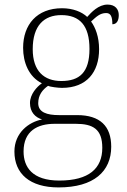

<svg xmlns="http://www.w3.org/2000/svg" viewBox="-20 -579 556 839"><path d="M236 240C390 240 466 170 466 62C466 -28 417 -76 317 -76H238C185 -76 147 -88 147 -128C147 -164 166 -187 190 -204C200 -199 235 -195 251 -195C359 -195 413 -264 413 -364C413 -418 397 -459 378 -485C401 -506 417 -522 444 -522C464 -522 471 -506 471 -473C490 -473 499 -489 499 -513C499 -538 484 -559 450 -559C410 -559 379 -525 361 -505C338 -527 299 -543 251 -543C141 -543 81 -471 81 -370C81 -307 105 -244 163 -215C141 -200 111 -167 111 -129C111 -89 134 -66 164 -57C105 -46 43 2 43 83C43 180 110 240 236 240ZM248 -225C173 -225 123 -268 123 -364C123 -468 173 -513 248 -513C328 -513 371 -468 371 -365C371 -262 327 -225 248 -225ZM239 210C121 210 83 151 83 83C83 -7 144 -38 219 -38H311C386 -38 427 -15 427 67C427 157 369 210 239 210Z"/></svg>

Font: Noto Serif Gurmukhi ExtraLight
Style: Regular
Weight: 200
Designer: Vaibhav Singh and the Monotype Design Team
Foundry: Monotype Imaging Inc.
Version: Version 2.004